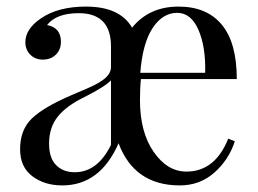

<svg xmlns="http://www.w3.org/2000/svg" viewBox="-20 -549 782 583"><path d="M405 -245Q405 -148 446.5 -88Q488 -28 546 -28Q633 -28 673 -128L693 -120Q675 -64 631 -25Q587 14 526 14Q388 14 340 -114Q284 14 169 14Q115 14 78 -14Q41 -42 41 -96Q41 -155 77 -189.5Q113 -224 197 -260L246 -281Q285 -298 301 -313Q317 -328 317 -346V-408Q317 -509 219 -509Q151 -509 123 -473Q165 -465 165 -422Q165 -398 149.5 -383Q134 -368 110 -368Q87 -368 72 -383Q57 -398 57 -421Q57 -461 104 -493Q156 -529 241 -529Q344 -529 381 -465Q433 -529 522 -529Q608 -529 653.5 -474Q699 -419 699 -309H408Q405 -284 405 -245ZM518 -510Q474 -510 443.5 -464Q413 -418 406 -328H603Q605 -407 582.5 -458.5Q560 -510 518 -510ZM236 -254Q182 -228 155.5 -195Q129 -162 129 -113Q129 -69 150.5 -47.5Q172 -26 207 -26Q276 -26 317 -109V-305Q299 -286 236 -254Z"/></svg>

Font: Playfair Display
Style: Regular
Weight: 400
Designer: Claus Eggers S?rensen
Foundry: Claus Eggers S?rensen
Version: Version 1.003